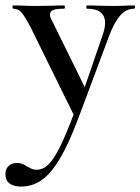

<svg xmlns="http://www.w3.org/2000/svg" viewBox="-57 -406 517 707"><path d="M438 -374Q408 -374 386.5 -350Q365 -326 346 -277L232 28Q196 124 163 179Q130 234 96 257.5Q62 281 21 281Q-7 281 -22 269.5Q-37 258 -37 235Q-37 216 -25 205Q-13 194 5 194Q17 194 24.5 197Q32 200 43 207Q54 213 60.5 216Q67 219 78 219Q101 219 120.5 200.5Q140 182 162 138.5Q184 95 214 16L57 -303Q34 -347 22 -360.5Q10 -374 -9 -374Q-11 -374 -11 -380Q-11 -386 -9 -386Q17 -386 31 -385L70 -384L138 -385Q153 -386 179 -386Q182 -386 182 -380Q182 -374 179 -374Q152 -374 139.5 -369.5Q127 -365 127 -353Q127 -344 132 -335L255 -85L321 -277Q330 -303 330 -321Q330 -374 263 -374Q261 -374 261 -380Q261 -386 263 -386Q290 -386 304 -385L364 -384L403 -385Q414 -386 438 -386Q440 -386 440 -380Q440 -374 438 -374Z"/></svg>

Font: Cormorant Garamond SemiBold
Style: Regular
Weight: 600
Designer: Christian Thalmann (Catharsis Fonts)
Version: Version 3.000